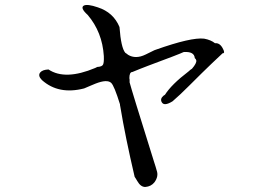

<svg xmlns="http://www.w3.org/2000/svg" viewBox="-20 -696 1040 760"><path d="M556 44Q537 45 523 20Q519 14 517 10Q515 6 513 4Q476 -154 456 -275Q455 -278 455 -280Q455 -282 455 -283Q432 -357 420 -368Q404 -383 358 -365Q351 -362 340 -357.5Q329 -353 313 -346Q212 -320 146 -379Q129 -396 139 -409Q148 -420 172 -421Q238 -377 357 -427Q359 -428 361 -429Q363 -430 365 -431Q384 -432 388 -440.5Q392 -449 391 -473V-474Q385 -569 327 -637Q296 -665 312 -674Q326 -681 367 -667Q429 -647 453 -589Q459 -507 476 -487Q479 -485 482 -483Q485 -481 487 -479Q517 -461 556 -480Q573 -488 582.5 -493Q592 -498 596 -499Q737 -549 788 -543Q815 -538 831 -525Q851 -527 863 -502Q872 -485 861 -485Q850 -475 817 -443.5Q784 -412 729 -357Q710 -338 693.5 -322.5Q677 -307 663 -295Q629 -274 620 -292Q613 -305 627 -317Q629 -319 633 -321Q659 -362 726 -413Q728 -414 734 -420Q740 -424 740 -424Q759 -446 757 -457Q756 -462 751 -466Q749 -493 707 -490Q699 -486 664 -472.5Q629 -459 567 -436Q549 -429 533.5 -423Q518 -417 504 -411Q492 -411 492 -386Q493 -384 493 -379.5Q493 -375 493 -370Q501 -339 589 -58Q593 -45 596 -36Q599 -27 600 -22Q609 2 591 26Q578 42 556 44Z"/></svg>

Font: New Tegomin
Style: Regular
Weight: 400
Designer: Kyosuke Nagai
Version: Version 1.000